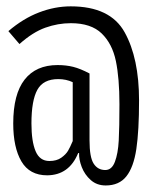

<svg xmlns="http://www.w3.org/2000/svg" viewBox="-20 -517 466 602"><path d="M416 -202.1Q416 -106.9 407.5 -49.8Q398.9 7.3 376.2 35.9Q353.5 64.5 311.5 64.5Q283.7 64.5 264.6 47.6Q245.6 30.8 236.3 6.8Q227.1 -17.1 228 -37.1H225.1Q196.8 32.2 127.9 32.7Q72.8 32.7 47.1 -11Q21.5 -54.7 21.5 -129.9Q21.5 -221.7 57.1 -267.3Q92.8 -313 160.6 -313Q187 -313 209.5 -307.4Q231.9 -301.8 260.7 -286.6V-76.7Q260.7 -23.9 273.7 -3.9Q286.6 16.1 310.1 16.1Q330.6 16.1 340.3 -9.8Q350.1 -35.6 352.3 -76.4Q354.5 -117.2 354.5 -190.4Q354.5 -271.5 343.3 -325.7Q332 -379.9 298.8 -412.1Q265.6 -444.3 202.1 -444.3Q161.6 -444.3 122.1 -430.2Q82.5 -416 41 -378.9L6.3 -419.4Q52.7 -459 102.3 -478Q151.9 -497.1 201.7 -497.1Q325.7 -497.1 370.8 -415.8Q416 -334.5 416 -202.1ZM78.6 -129.9Q78.6 -73.7 91.6 -43Q104.5 -12.2 134.8 -12.2Q157.7 -12.2 172.1 -22.5Q186.5 -32.7 193.4 -44.4Q200.2 -56.2 208 -74.7V-259.3Q187.5 -269 162.6 -269Q115.7 -269 97.2 -235.6Q78.6 -202.1 78.6 -129.9Z"/></svg>

Font: Amiri Typewriter
Style: Regular
Weight: 400
Monospace: yes
Designer: Khaled Hosny
Version: Version 1.1